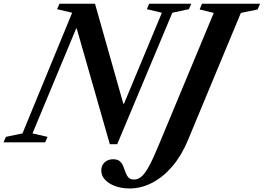

<svg xmlns="http://www.w3.org/2000/svg" viewBox="-82 -782 1450 1055"><path d="M521.5 10.5 339.5 -625.5H336.5L96.5 -49L179 -30L166.5 0H-62.5L-49.5 -30L41.5 -49L314.5 -712L231.5 -731.5L245 -761.5H440L595.5 -212.5H599.5L807.5 -712L725 -731.5L737.5 -761.5H969L956 -731.5L865 -712L562 10.5ZM629.5 253.5Q586 253.5 550.8 240.5Q515.5 227.5 495 205.2Q474.5 183 474.5 154.5Q474.5 127.5 492.8 110.2Q511 93 539 93Q564 93 576.5 104.2Q589 115.5 595.5 132Q602 148.5 607.8 165.2Q613.5 182 623.8 193.2Q634 204.5 655 204.5Q677.5 204.5 696.8 187.2Q716 170 738.2 128.8Q760.5 87.5 790.5 14.5L1092.5 -711L1015 -730L1028 -761.5H1347L1333.5 -730L1241.5 -711L950.5 -11.5Q916.5 70.5 866.8 129.8Q817 189 756.2 221.2Q695.5 253.5 629.5 253.5Z"/></svg>

Font: Libre Caslon Text SemiBold Italic
Style: Regular
Weight: 600
Italic angle: -22.583°
Designer: Pablo Impallari, Rodrigo Fuenzalida, Katja Schimmel
Foundry: Pablo Impallari, Rodrigo Fuenzalida
Version: Version 2.000